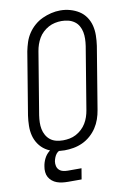

<svg xmlns="http://www.w3.org/2000/svg" viewBox="-100 -806 700 1045"><g transform="rotate(-10 250.0 -283.0)"><path d="M201 8Q173 8 146 2Q119 -4 97 -18.5Q75 -33 60 -55Q45 -77 38.5 -102.5Q32 -128 32.5 -156.5Q33 -185 37 -213L94 -558Q99 -583 107 -607.5Q115 -632 129.5 -654Q144 -676 164.5 -694Q185 -712 209 -723Q233 -734 258 -740Q283 -746 309 -746Q337 -746 363.5 -738.5Q390 -731 412 -717Q434 -703 449 -681Q464 -659 470.5 -633Q477 -607 476.5 -578.5Q476 -550 472 -522L415 -177Q411 -152 402.5 -127.5Q394 -103 379.5 -81Q365 -59 344.5 -41Q324 -23 300 -12Q276 -1 250.5 3.5Q225 8 201 8ZM202 -47Q220 -47 238.5 -50.5Q257 -54 274 -63Q291 -72 305.5 -85.5Q320 -99 330 -115.5Q340 -132 346 -150Q352 -168 355 -186L412 -531Q415 -551 415.5 -570.5Q416 -590 412.5 -608Q409 -626 400 -642Q391 -658 376 -668.5Q361 -679 343 -683.5Q325 -688 305 -688Q287 -688 268.5 -684Q250 -680 233.5 -671Q217 -662 202.5 -648.5Q188 -635 178.5 -618.5Q169 -602 163 -584.5Q157 -567 154 -549L97 -204Q94 -184 93.5 -165Q93 -146 96.5 -128Q100 -110 109 -94Q118 -78 132 -67Q146 -56 164.5 -51.5Q183 -47 202 -47ZM189 180Q173 180 157.5 178Q142 176 128 171Q114 166 102.5 156.5Q91 147 84 134.5Q77 122 75.5 106Q74 90 77 75Q80 54 90 33.5Q100 13 117.5 -1.5Q135 -16 156.5 -22Q178 -28 199 -28L194 0Q183 0 172.5 4.5Q162 9 155 18Q148 27 144 37.5Q140 48 138 58Q136 71 139 84Q142 97 151 105.5Q160 114 173 117Q186 120 199 120H274L264 180Z"/></g></svg>

Font: Iosevka Curly Light Oblique
Style: Regular
Weight: 300
Italic angle: -9°
Monospace: yes
Designer: Belleve Invis
Foundry: Belleve Invis
Version: Version 11.1.0; ttfautohint (v1.8.3)